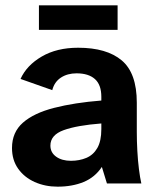

<svg xmlns="http://www.w3.org/2000/svg" viewBox="-20 -688 592 720"><path d="M196 12Q149 12 110 -5.5Q71 -23 48 -55.5Q25 -88 25 -133Q25 -192 66 -228Q107 -264 183 -283.5Q259 -303 360 -311V-325Q360 -370 336 -391.5Q312 -413 267 -413Q233 -413 208.5 -397Q184 -381 176 -350L57 -392Q80 -443 136.5 -476Q193 -509 273 -509Q380 -509 436.5 -461.5Q493 -414 493 -303V-193Q493 -159 495 -122.5Q497 -86 501 -54Q505 -22 510 0H381L362 -62Q336 -23 293.5 -5.5Q251 12 196 12ZM246 -85Q278 -85 304 -96Q330 -107 345 -133Q360 -159 360 -204V-225Q269 -218 219 -200Q169 -182 169 -142Q169 -116 190.5 -100.5Q212 -85 246 -85ZM126 -576V-668H421V-576Z"/></svg>

Font: Atkinson Hyperlegible Next
Style: Bold
Weight: 700
Designer: Elliott Scott, Megan Eiswerth, Linus Boman, Theodore Petrosky, Letters from Sweden
Foundry: Applied Design Works, Letters from Sweden
Version: Version 2.001